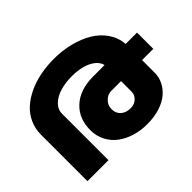

<svg xmlns="http://www.w3.org/2000/svg" viewBox="-155 -1051 1344 1344"><g transform="rotate(-45 517.5 -379.0)"><path d="M1034.2 -490.2V-329.1H922.9V-203.1Q922.9 -159.7 903.3 -120.6Q883.8 -81.5 847.9 -51.3Q812 -21 756.3 -3.4Q700.7 14.2 632.8 14.2Q569.3 14.6 512.9 -2.4Q456.5 -19.5 413.3 -51.3Q370.1 -83 345 -131.6Q319.8 -180.2 319.8 -238.8Q319.8 -353 394.3 -421.4Q468.8 -489.7 599.1 -490.2H712.9Q704.6 -524.4 672.6 -549.1Q640.6 -573.7 595.2 -585.4Q549.8 -597.2 496.1 -597.2Q434.1 -597.2 381.8 -582.3Q329.6 -567.4 295.4 -535.2Q261.2 -502.9 261.2 -459V0H53.2V-459Q53.2 -519 76.7 -570.3Q100.1 -621.6 141.1 -658.2Q182.1 -694.8 237.8 -720.9Q293.5 -747.1 357.9 -759.5Q422.4 -772 492.2 -772Q575.2 -772 649.9 -753.2Q724.6 -734.4 783.4 -699.5Q842.3 -664.6 879.4 -610.4Q916.5 -556.2 921.9 -490.2ZM714.8 -222.2V-329.1H617.2Q583 -329.1 555.9 -302.2Q528.8 -275.4 528.8 -236.8Q528.8 -195.3 556.6 -171.1Q584.5 -147 627 -147Q666 -147 689.9 -169.4Q713.9 -191.9 714.8 -222.2Z"/></g></svg>

Font: Montserrat arm ExtraBold
Style: Regular
Weight: 800
Designer: Julieta Ulanovsky
Foundry: Julieta Ulanovsky
Version: Version 6.000;PS 006.000;hotconv 1.0.88;makeotf.lib2.5.64775